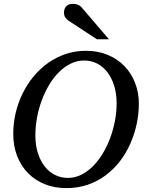

<svg xmlns="http://www.w3.org/2000/svg" viewBox="-20 -947 750 983"><path d="M577.1 -417Q577.1 -466.8 564.7 -507.3Q552.2 -547.9 530 -576.9Q507.8 -606 477.3 -621.6Q446.8 -637.2 411.1 -637.2Q374.5 -637.2 341.8 -621.1Q309.1 -605 281.2 -577.1Q253.4 -549.3 231.2 -512Q209 -474.6 193.4 -432.1Q177.7 -389.6 169.4 -344Q161.1 -298.3 161.1 -253.9Q161.1 -203.1 174.1 -162.8Q187 -122.6 209.2 -94.5Q231.4 -66.4 261.7 -51.3Q292 -36.1 327.1 -36.1Q363.8 -36.1 396.5 -52.5Q429.2 -68.8 457 -97.2Q484.9 -125.5 507.1 -162.8Q529.3 -200.2 544.9 -242.7Q560.5 -285.2 568.8 -329.8Q577.1 -374.5 577.1 -417ZM690.9 -417Q690.9 -364.3 679.7 -311.8Q668.5 -259.3 647 -210.9Q625.5 -162.6 593.8 -121.3Q562 -80.1 520.8 -49.3Q479.5 -18.6 429 -1.2Q378.4 16.1 319.8 16.1Q259.8 16.1 210 -3.7Q160.2 -23.4 124 -60.1Q87.9 -96.7 67.9 -147.9Q47.9 -199.2 47.9 -262.2Q47.9 -315.9 60.1 -368.2Q72.3 -420.4 95.5 -467.8Q118.7 -515.1 151.6 -555.2Q184.6 -595.2 225.8 -624.5Q267.1 -653.8 316.2 -670.4Q365.2 -687 419.9 -687Q481.9 -687 532.2 -665.8Q582.5 -644.5 617.7 -607.9Q652.8 -571.3 671.9 -522Q690.9 -472.7 690.9 -417ZM475.6 -746.1 330.6 -841.3Q320.3 -848.1 314 -858.2Q307.6 -868.2 307.6 -883.3Q307.6 -890.6 309.8 -898.4Q312 -906.2 317.1 -912.6Q322.3 -918.9 330.8 -923.1Q339.4 -927.2 352.5 -927.2Q363.3 -927.2 370.8 -925.3Q378.4 -923.3 384.3 -920.2Q390.1 -917 394.8 -912.4Q399.4 -907.7 403.8 -902.3L537.6 -746.1Z"/></svg>

Font: Charis SIL Viet
Style: Italic
Weight: 400
Italic angle: -11°
Foundry: SIL International
Version: Version 5.000